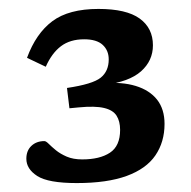

<svg xmlns="http://www.w3.org/2000/svg" viewBox="-20 -732 428 430"><path d="M152 -322Q88 -322 63.5 -337.8Q39 -353.5 39 -376.5Q39 -394.5 50.2 -405.2Q61.5 -416 79.5 -416Q83 -416 89.2 -409.8Q95.5 -403.5 105.2 -395.5Q115 -387.5 129.5 -381.2Q144 -375 164 -375Q203.5 -375 226.2 -390Q249 -405 249 -441Q249 -460.5 241 -473Q233 -485.5 213 -490.2Q193 -495 156.5 -491.5L135.5 -489.5L130 -535Q187.5 -543.5 205.5 -558Q223.5 -572.5 223.5 -599Q223.5 -619 210 -631.5Q196.5 -644 168.5 -644Q137 -644 116.5 -628.5Q96 -613 82.5 -582.5L40.5 -602.5Q60.5 -657 97.2 -684.5Q134 -712 200.5 -712Q263 -712 292.8 -690.5Q322.5 -669 322.5 -630.5Q322.5 -596 295.8 -572.2Q269 -548.5 213.5 -542L209.5 -545.5Q253 -549 284 -539.5Q315 -530 331.8 -508.8Q348.5 -487.5 348.5 -454.5Q348.5 -414 328 -384Q307.5 -354 263.8 -338Q220 -322 152 -322Z"/></svg>

Font: Newsreader 7pt Medium
Style: Regular
Weight: 500
Designer: Hugues Gentile
Foundry: Production Type
Version: Version 1.003